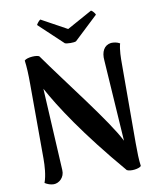

<svg xmlns="http://www.w3.org/2000/svg" viewBox="-97 -980 892 1070"><g transform="rotate(-10 348.5 -444.5)"><path d="M380 -749 515 -876C514 -882 501 -899 492 -903L349 -824L205 -903C197 -899 184 -882 182 -876L317 -749C329 -744 368 -743 380 -749ZM120 14C150 14 183 -14 180 -56L155 -520C214 -411 327 -236 534 7C554 18 603 12 615 -2C610 -39 609 -77 609 -133L610 -583C610 -612 610 -660 620 -695C605 -704 586 -707 570 -706C531 -701 512 -666 517 -616L547 -157C490 -273 282 -535 165 -701C155 -712 95 -709 80 -693C85 -656 87 -615 87 -559L88 -136C88 -98 85 -42 70 -2C84 7 102 14 120 14Z"/></g></svg>

Font: Arima Koshi ExtraBold
Style: Regular
Weight: 800
Designer: Joana Correia and Natanael Gama
Foundry: NDISCOVER
Version: Version 1.019;PS 001.019;hotconv 1.0.88;makeotf.lib2.5.64775